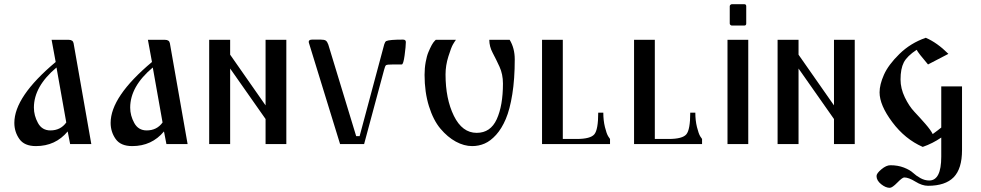

<svg xmlns="http://www.w3.org/2000/svg" viewBox="-20 -691 4706 921"><path d="M48.8 -101.6Q48.8 -227.5 247.1 -393.6L227.5 -500H309.6Q330.1 -500 333 -483.4L418 0H316.4L304.7 -60.5Q246.1 9.8 152.3 9.8Q96.7 9.8 72.8 -24.4Q48.8 -58.6 48.8 -101.6ZM142.6 -174.8Q142.6 -136.7 162.1 -101.1Q181.6 -65.4 221.7 -65.4Q270.5 -65.4 297.9 -103.5L251 -367.2Q142.6 -276.4 142.6 -174.8Z M510.7 -101.6Q510.7 -227.5 709 -393.6L689.5 -500H771.5Q792 -500 794.9 -483.4L879.9 0H778.3L766.6 -60.5Q708 9.8 614.3 9.8Q558.6 9.8 534.7 -24.4Q510.7 -58.6 510.7 -101.6ZM604.5 -174.8Q604.5 -136.7 624 -101.1Q643.6 -65.4 683.6 -65.4Q732.4 -65.4 759.8 -103.5L712.9 -367.2Q604.5 -276.4 604.5 -174.8Z M983.4 0V-500H1084V-428.7L1253.9 -185.5V-500H1353.5V0H1253.9V-120.1L1084 -362.3V0Z M1460.9 -490.2Q1460.9 -501 1477.5 -501H1518.6Q1536.1 -501 1543 -496.1Q1549.8 -491.2 1554.7 -477.5L1688.5 -38.1H1705.1L1823.2 -478.5Q1827.1 -491.2 1833 -494.1Q1847.7 -501 1913.1 -501Q1926.8 -501 1926.8 -489.3Q1926.8 -469.7 1920.9 -425.8Q1915 -381.8 1907.2 -381.8H1866.2Q1836.9 -381.8 1832 -378.4Q1827.1 -375 1822.3 -355.5L1726.6 0H1611.3L1464.8 -475.6Q1460.9 -487.3 1460.9 -490.2Z M2016.6 -332Q2016.6 -364.3 2022 -393.6Q2027.3 -422.9 2035.2 -441.4Q2043 -460 2050.8 -474.6Q2058.6 -488.3 2064.5 -494.1L2070.3 -500H2167Q2161.1 -492.2 2152.8 -478Q2144.5 -463.9 2130.9 -420.4Q2117.2 -377 2117.2 -334Q2117.2 -216.8 2157.2 -135.3Q2197.3 -53.7 2266.6 -53.7Q2333 -53.7 2362.8 -119.1Q2392.6 -184.6 2392.6 -290Q2392.6 -335 2376 -371.1Q2359.4 -407.2 2343.3 -437.5Q2327.1 -467.8 2327.1 -500H2424.8Q2449.2 -460 2449.2 -406.2Q2449.2 -312.5 2437.5 -239.3Q2425.8 -166 2406.2 -120.1Q2386.7 -74.2 2359.9 -44.4Q2333 -14.6 2304.7 -2.4Q2276.4 9.8 2245.1 9.8Q2206.1 9.8 2166.5 -11.7Q2127 -33.2 2092.8 -73.7Q2058.6 -114.3 2037.6 -181.6Q2016.6 -249 2016.6 -332Z M2580.1 0V-500H2679.7V-24.4H2746.1Q2812.5 -24.4 2831.1 -46.9Q2849.6 -69.3 2849.6 -150.4H2874Q2874 -113.3 2881.8 -81.5Q2889.6 -49.8 2897.5 -37.1L2906.2 -24.4V0Z M3021.5 0V-500H3121.1V-24.4H3187.5Q3253.9 -24.4 3272.5 -46.9Q3291 -69.3 3291 -150.4H3315.4Q3315.4 -113.3 3323.2 -81.5Q3331.1 -49.8 3338.9 -37.1L3347.7 -24.4V0Z M3469.7 0V-500H3569.3V0ZM3480.5 -578.1V-661.1Q3480.5 -665 3483.9 -668Q3487.3 -670.9 3491.2 -670.9H3549.8Q3559.6 -670.9 3559.6 -661.1V-578.1Q3559.6 -568.4 3549.8 -568.4H3491.2Q3487.3 -568.4 3483.9 -571.3Q3480.5 -574.2 3480.5 -578.1Z M3710 0V-500H3810.5V-428.7L3980.5 -185.5V-500H4080.1V0H3980.5V-120.1L3810.5 -362.3V0Z M4184.6 153.3Q4184.6 140.6 4208 121.1Q4231.4 101.6 4251 101.6Q4287.1 101.6 4315.9 112.8Q4344.7 124 4359.9 138.2Q4375 152.3 4395.5 163.6Q4416 174.8 4437.5 174.8Q4495.1 174.8 4495.1 60.5V-31.2Q4454.1 -2.9 4406.2 13.7Q4321.3 -23.4 4260.3 -105Q4199.2 -186.5 4199.2 -248Q4199.2 -285.2 4220.2 -332.5Q4241.2 -379.9 4294.4 -432.1Q4347.7 -484.4 4420.9 -509.8Q4475.6 -486.3 4529.3 -432.6L4431.6 -381.8Q4385.7 -435.5 4377 -452.1Q4331.1 -421.9 4315.4 -391.6Q4299.8 -361.3 4299.8 -309.6Q4299.8 -266.6 4320.3 -224.1Q4340.8 -181.6 4366.2 -154.8Q4391.6 -127.9 4418.5 -97.2Q4445.3 -66.4 4454.1 -47.9Q4483.4 -69.3 4495.1 -79.1V-276.4H4594.7V29.3Q4594.7 118.2 4554.7 159.2Q4514.6 200.2 4431.6 200.2Q4403.3 200.2 4371.1 180.2Q4338.9 160.2 4317.4 160.2Q4308.6 160.2 4284.2 185.1Q4259.8 210 4248 210Q4228.5 210 4206.5 192.4Q4184.6 174.8 4184.6 153.3Z"/></svg>

Font: TriodPostnaja
Style: Medium
Weight: 500
Version: 20110805